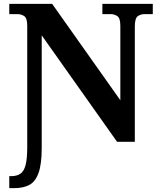

<svg xmlns="http://www.w3.org/2000/svg" viewBox="-20 -734 828 994"><path d="M28 240V178H37Q67 178 85.5 165.5Q104 153 112.5 120.5Q121 88 121 28V-600Q121 -640 105.5 -650.5Q90 -661 70 -661H28V-714H250L603 -215V-600Q603 -640 587.5 -650.5Q572 -661 552 -661H510V-714H771V-661H729Q708 -661 693 -650Q678 -639 678 -596V0H586L196 -551V31Q196 116 179.5 161.5Q163 207 131.5 223.5Q100 240 54 240Z"/></svg>

Font: Noto Serif
Style: Bold
Weight: 700
Designer: Monotype Design Team
Foundry: Monotype Imaging Inc.
Version: Version 2.014